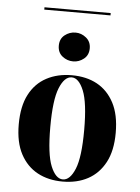

<svg xmlns="http://www.w3.org/2000/svg" viewBox="-52 -739 577 792"><g transform="rotate(5 237.0 -343.0)"><path d="M237.1 -486.3Q212.1 -486.3 192.3 -502Q172.6 -517.7 172.6 -546Q172.6 -574.2 192.3 -589.9Q212.1 -605.6 237.1 -605.6Q261.3 -605.6 281 -589.5Q300.8 -573.4 300.8 -546Q300.8 -517.7 281 -502Q261.3 -486.3 237.1 -486.3ZM237.1 11.3Q177.4 11.3 132.7 -12.9Q87.9 -37.1 62.1 -85.5Q36.3 -133.9 36.3 -208.1Q36.3 -283.1 61.7 -331.9Q87.1 -380.6 132.7 -404.8Q178.2 -429 237.1 -429Q297.6 -429 341.9 -404.8Q386.3 -380.6 412.1 -331.9Q437.9 -283.1 437.9 -208.1Q437.9 -133.9 412.1 -85.5Q386.3 -37.1 341.5 -12.9Q296.8 11.3 237.1 11.3ZM237.1 2.4Q266.9 2.4 287.1 -46.8Q307.3 -96 307.3 -208.9Q307.3 -321 287.1 -370.6Q266.9 -420.2 237.1 -420.2Q207.3 -420.2 187.1 -370.6Q166.9 -321 166.9 -208.1Q166.9 -96 187.1 -46.8Q207.3 2.4 237.1 2.4ZM100 -688.7V-698.4H374.2V-688.7Z"/></g></svg>

Font: Playfair 144pt SemiCondensed ExtraBold
Style: Regular
Weight: 800
Width: 4
Designer: Claus Eggers Sørensen
Foundry: Claus Eggers Sørensen
Version: Version 2.203